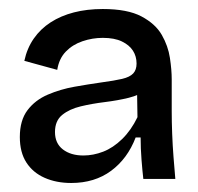

<svg xmlns="http://www.w3.org/2000/svg" viewBox="-20 -690 440 426"><path d="M138 -284Q105 -284 79 -295.5Q53 -307 38.5 -329.5Q24 -352 24 -386Q24 -423 41 -445.5Q58 -468 86 -480Q114 -492 145 -497.5Q176 -503 204 -507Q234 -511 251 -515Q268 -519 275.5 -527Q283 -535 283 -549Q283 -565 275 -577.5Q267 -590 250.5 -598Q234 -606 208 -606Q185 -606 163 -598.5Q141 -591 126 -575.5Q111 -560 107 -535L34 -555Q40 -583 55 -604.5Q70 -626 92.5 -640.5Q115 -655 144 -662.5Q173 -670 208 -670Q263 -670 294 -653.5Q325 -637 339 -612.5Q353 -588 357 -561.5Q361 -535 361 -514V-443Q361 -420 362 -393.5Q363 -367 365 -341.5Q367 -316 369 -293H298Q296 -310 294 -335.5Q292 -361 292 -385H281Q263 -338 226.5 -311Q190 -284 138 -284ZM165 -345Q187 -345 209 -353.5Q231 -362 251 -381.5Q271 -401 285 -430L284 -493L304 -491Q290 -479 265.5 -473Q241 -467 212.5 -463.5Q184 -460 159 -454Q134 -448 118 -435Q102 -422 102 -397Q102 -372 119.5 -358.5Q137 -345 165 -345Z"/></svg>

Font: Bricolage Grotesque 20pt
Style: Regular
Weight: 400
Version: Version 1.001;gftools[0.9.33.dev8+g029e19f]